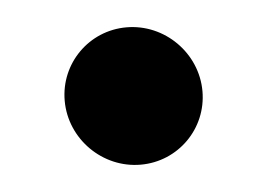

<svg xmlns="http://www.w3.org/2000/svg" viewBox="-29 -186 326 235"><g transform="rotate(-5 134.5 -68.5)"><path d="M50 -70C50 -23 89 16 136 16C182 16 219 -21 219 -67C219 -114 180 -153 133 -153C87 -153 50 -116 50 -70Z"/></g></svg>

Font: Blanket
Style: Blk
Weight: 900
Foundry: Cannot Into Space Fonts
Version: Version 0.9